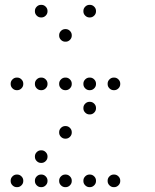

<svg xmlns="http://www.w3.org/2000/svg" viewBox="-20 -796 640 792"><path d="M149 -776Q139 -776 131.5 -768.5Q124 -761 124 -751V-749Q124 -739 131.5 -731.5Q139 -724 149 -724H151Q161 -724 168.5 -731.5Q176 -739 176 -749V-751Q176 -761 168.5 -768.5Q161 -776 151 -776ZM349 -776Q339 -776 331.5 -768.5Q324 -761 324 -751V-749Q324 -739 331.5 -731.5Q339 -724 349 -724H351Q361 -724 368.5 -731.5Q376 -739 376 -749V-751Q376 -761 368.5 -768.5Q361 -776 351 -776ZM249 -676Q239 -676 231.5 -668.5Q224 -661 224 -651V-649Q224 -639 231.5 -631.5Q239 -624 249 -624H251Q261 -624 268.5 -631.5Q276 -639 276 -649V-651Q276 -661 268.5 -668.5Q261 -676 251 -676ZM49 -476Q39 -476 31.5 -468.5Q24 -461 24 -451V-449Q24 -439 31.5 -431.5Q39 -424 49 -424H51Q61 -424 68.5 -431.5Q76 -439 76 -449V-451Q76 -461 68.5 -468.5Q61 -476 51 -476ZM149 -476Q139 -476 131.5 -468.5Q124 -461 124 -451V-449Q124 -439 131.5 -431.5Q139 -424 149 -424H151Q161 -424 168.5 -431.5Q176 -439 176 -449V-451Q176 -461 168.5 -468.5Q161 -476 151 -476ZM249 -476Q239 -476 231.5 -468.5Q224 -461 224 -451V-449Q224 -439 231.5 -431.5Q239 -424 249 -424H251Q261 -424 268.5 -431.5Q276 -439 276 -449V-451Q276 -461 268.5 -468.5Q261 -476 251 -476ZM349 -476Q339 -476 331.5 -468.5Q324 -461 324 -451V-449Q324 -439 331.5 -431.5Q339 -424 349 -424H351Q361 -424 368.5 -431.5Q376 -439 376 -449V-451Q376 -461 368.5 -468.5Q361 -476 351 -476ZM449 -476Q439 -476 431.5 -468.5Q424 -461 424 -451V-449Q424 -439 431.5 -431.5Q439 -424 449 -424H451Q461 -424 468.5 -431.5Q476 -439 476 -449V-451Q476 -461 468.5 -468.5Q461 -476 451 -476ZM349 -376Q339 -376 331.5 -368.5Q324 -361 324 -351V-349Q324 -339 331.5 -331.5Q339 -324 349 -324H351Q361 -324 368.5 -331.5Q376 -339 376 -349V-351Q376 -361 368.5 -368.5Q361 -376 351 -376ZM249 -276Q239 -276 231.5 -268.5Q224 -261 224 -251V-249Q224 -239 231.5 -231.5Q239 -224 249 -224H251Q261 -224 268.5 -231.5Q276 -239 276 -249V-251Q276 -261 268.5 -268.5Q261 -276 251 -276ZM149 -176Q139 -176 131.5 -168.5Q124 -161 124 -151V-149Q124 -139 131.5 -131.5Q139 -124 149 -124H151Q161 -124 168.5 -131.5Q176 -139 176 -149V-151Q176 -161 168.5 -168.5Q161 -176 151 -176ZM49 -76Q39 -76 31.5 -68.5Q24 -61 24 -51V-49Q24 -39 31.5 -31.5Q39 -24 49 -24H51Q61 -24 68.5 -31.5Q76 -39 76 -49V-51Q76 -61 68.5 -68.5Q61 -76 51 -76ZM149 -76Q139 -76 131.5 -68.5Q124 -61 124 -51V-49Q124 -39 131.5 -31.5Q139 -24 149 -24H151Q161 -24 168.5 -31.5Q176 -39 176 -49V-51Q176 -61 168.5 -68.5Q161 -76 151 -76ZM249 -76Q239 -76 231.5 -68.5Q224 -61 224 -51V-49Q224 -39 231.5 -31.5Q239 -24 249 -24H251Q261 -24 268.5 -31.5Q276 -39 276 -49V-51Q276 -61 268.5 -68.5Q261 -76 251 -76ZM349 -76Q339 -76 331.5 -68.5Q324 -61 324 -51V-49Q324 -39 331.5 -31.5Q339 -24 349 -24H351Q361 -24 368.5 -31.5Q376 -39 376 -49V-51Q376 -61 368.5 -68.5Q361 -76 351 -76ZM449 -76Q439 -76 431.5 -68.5Q424 -61 424 -51V-49Q424 -39 431.5 -31.5Q439 -24 449 -24H451Q461 -24 468.5 -31.5Q476 -39 476 -49V-51Q476 -61 468.5 -68.5Q461 -76 451 -76Z"/></svg>

Font: Doto Rounded
Style: Regular
Weight: 400
Monospace: yes
Version: Version 1.000